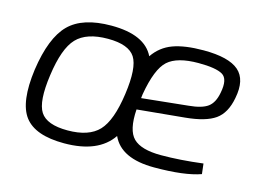

<svg xmlns="http://www.w3.org/2000/svg" viewBox="-75 -631 1061 776"><g transform="rotate(15 455.5 -242.5)"><path d="M808 -55 813 -12Q746 12 619 12Q480 12 442 -72Q385 12 242 12Q121 12 76.5 -46.5Q32 -105 51 -245Q71 -383 128 -440Q185 -497 305 -497Q445 -497 484 -417Q514 -461 563 -479Q612 -497 691 -497Q796 -497 838 -460.5Q880 -424 864 -344Q852 -279 812.5 -251Q773 -223 689 -215L490 -196Q484 -108 517 -75.5Q550 -43 633 -43Q712 -43 808 -55ZM242 -42Q331 -42 372.5 -86Q414 -130 430 -245Q446 -358 419 -400Q392 -442 305 -442Q216 -442 174.5 -398.5Q133 -355 117 -239Q101 -126 128 -84Q155 -42 242 -42ZM496 -245 689 -265Q744 -270 768.5 -288Q793 -306 801 -349Q813 -409 785 -425.5Q757 -442 684 -442Q595 -442 556 -407Q517 -372 498 -262Z"/></g></svg>

Font: Exo 2.0 Light
Style: Italic
Weight: 300
Italic angle: -8°
Designer: Natanael Gama
Version: Version 1.001;PS 001.001;hotconv 1.0.70;makeotf.lib2.5.58329